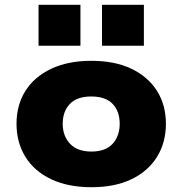

<svg xmlns="http://www.w3.org/2000/svg" viewBox="-20 -771 762 802"><path d="M362 11Q264 11 193.5 -22.5Q123 -56 86 -116Q49 -176 49 -254Q49 -332 86 -391Q123 -450 193.5 -483.5Q264 -517 361 -517Q460 -517 529.5 -483.5Q599 -450 636 -391Q673 -332 673 -254Q673 -176 636 -116Q599 -56 529.5 -22.5Q460 11 362 11ZM362 -138Q421 -138 450.5 -170.5Q480 -203 480 -254Q480 -306 450.5 -337Q421 -368 361 -368Q302 -368 272 -337Q242 -306 242 -254Q242 -203 272.5 -170.5Q303 -138 362 -138ZM406 -580V-751H581V-580ZM141 -580V-751H316V-580Z"/></svg>

Font: Nunito Sans 7pt SemiExpanded Black
Style: Regular
Weight: 900
Width: 6
Designer: Vernon Adams
Foundry: Vernon Adams
Version: Version 3.101;gftools[0.9.27]